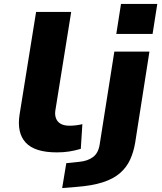

<svg xmlns="http://www.w3.org/2000/svg" viewBox="-20 -766 824 979"><path d="M270 11Q157 11 111 -39Q65 -89 80 -183L164 -705H343L262 -201Q259 -179 266 -161.5Q273 -144 290 -134.5Q307 -125 335 -125Q353 -125 371 -127.5Q389 -130 400 -133L392 -7Q361 2 332.5 6.5Q304 11 270 11ZM573 -593 597 -746H782L758 -593ZM297 193 318 66 385 59Q427 55 454 35Q481 15 488 -28L563 -503H742L669 -37Q661 10 643 49Q625 88 591.5 117Q558 146 504 163.5Q450 181 370 187Z"/></svg>

Font: Nunito Sans 7pt Expanded ExtraBold
Style: Italic
Weight: 800
Width: 7
Italic angle: -9°
Designer: Vernon Adams
Foundry: Vernon Adams
Version: Version 3.101;gftools[0.9.27]